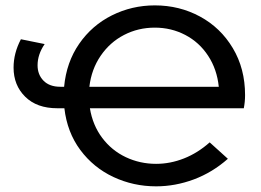

<svg xmlns="http://www.w3.org/2000/svg" viewBox="-20 -671 949 699"><path d="M867.6 -276.9C870.6 -292.3 872.2 -308.2 872.2 -324.8C872.2 -389.2 857.3 -446.2 827.5 -495.9C797.8 -545.6 757.9 -583.9 707.9 -610.9C658 -637.9 603.2 -651.4 543.7 -651.4C487.9 -651.4 435.8 -639.2 387.3 -615C338.9 -590.8 299.2 -556.3 268.2 -511.5C237.2 -466.7 219 -414.6 213.4 -355.1H199.6C173.3 -355.1 152.9 -362.5 138.5 -377.2C124 -391.9 116.8 -410.6 116.8 -433.3C116.8 -459.7 125.4 -485.5 142.6 -510.6L56.1 -528.1C38.3 -494.3 29.4 -460 29.4 -425C29.4 -382.1 43.5 -346.7 71.8 -318.8C100 -290.9 138.9 -276.9 188.6 -276.9H214.4C221.1 -218.7 240.4 -168.1 272.3 -125.1C304.2 -82.2 344.4 -49.4 392.8 -26.7C441.3 -4 493.1 7.4 548.3 7.4C594.9 7.4 640.8 -1.1 685.9 -17.9C730.9 -34.8 772.2 -59.8 809.6 -92.9L743.4 -152.7C714.5 -127 683.4 -107.5 650 -94.3C616.6 -81.1 582.7 -74.5 548.3 -74.5C509.1 -74.5 472.3 -82.6 437.9 -98.9C403.6 -115.2 374.9 -138.6 351.9 -169.3C328.9 -199.9 314 -235.8 307.3 -276.9ZM431.5 -543.7C465.8 -561.5 503.2 -570.4 543.7 -570.4C583.6 -570.4 620.5 -561.5 654.6 -543.7C688.6 -525.9 716.4 -500.6 737.8 -467.8C759.3 -435 772.2 -397.4 776.5 -355.1H305.4C310.3 -397.4 324 -435 346.4 -467.8C368.8 -500.6 397.1 -525.9 431.5 -543.7Z"/></svg>

Font: Montserrat Ace
Style: Regular
Weight: 500
Designer: Julieta Ulanovsky
Foundry: Julieta Ulanovsky
Version: Version 1